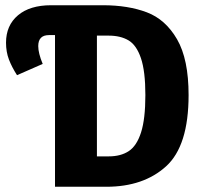

<svg xmlns="http://www.w3.org/2000/svg" viewBox="-20 -713 770 733"><path d="M700 -350Q700 -156 614 -78Q528 0 386 0H190V-579H167Q126 -579 126 -537Q126 -510 143 -469L45 -426Q25 -457 14 -486Q3 -515 3 -550Q3 -616 48.5 -654.5Q94 -693 175 -693H373Q469 -693 540.5 -666Q612 -639 656 -563Q700 -487 700 -350ZM535 -350Q535 -441 518 -491Q501 -541 470.5 -559Q440 -577 395 -577H350V-116H395Q441 -116 471.5 -136Q502 -156 518.5 -207.5Q535 -259 535 -350Z"/></svg>

Font: Fira Sans Condensed
Style: Bold
Weight: 700
Width: 3
Designer: bBox Type GmbH & Carrois Corporate GbR & Edenspiekermann AG
Foundry: bBox Type GmbH & Carrois Corporate GbR & Edenspiekermann AG
Version: Version 4.301